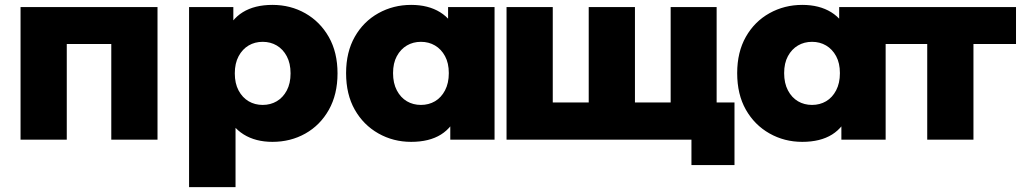

<svg xmlns="http://www.w3.org/2000/svg" viewBox="-20 -571 4184 785"><path d="M64 0V-542H624V0H435V-432L477 -391H212L253 -432V0Z M1094 9Q1025 9 976 -21.5Q927 -52 901.5 -113.5Q876 -175 876 -271Q876 -368 900 -429.5Q924 -491 972.5 -521Q1021 -551 1094 -551Q1168 -551 1228.5 -516.5Q1289 -482 1324.5 -419.5Q1360 -357 1360 -271Q1360 -185 1324.5 -122Q1289 -59 1228.5 -25Q1168 9 1094 9ZM753 194V-542H934V-450L933 -271L943 -91V194ZM1054 -142Q1086 -142 1111.5 -157Q1137 -172 1152.5 -201Q1168 -230 1168 -271Q1168 -312 1152.5 -341Q1137 -370 1111.5 -385Q1086 -400 1054 -400Q1022 -400 996.5 -385Q971 -370 955.5 -341Q940 -312 940 -271Q940 -230 955.5 -201Q971 -172 996.5 -157Q1022 -142 1054 -142Z M1661 9Q1588 9 1527 -25.5Q1466 -60 1430.5 -122.5Q1395 -185 1395 -272Q1395 -358 1430.5 -420.5Q1466 -483 1527 -517Q1588 -551 1661 -551Q1731 -551 1779.5 -521Q1828 -491 1853.5 -429Q1879 -367 1879 -272Q1879 -175 1855 -113Q1831 -51 1783 -21Q1735 9 1661 9ZM1701 -142Q1733 -142 1758.5 -157Q1784 -172 1799.5 -201.5Q1815 -231 1815 -272Q1815 -313 1799.5 -341.5Q1784 -370 1758.5 -385Q1733 -400 1701 -400Q1669 -400 1643.5 -385Q1618 -370 1602.5 -341.5Q1587 -313 1587 -272Q1587 -231 1602.5 -201.5Q1618 -172 1643.5 -157Q1669 -142 1701 -142ZM1821 0V-93L1822 -272L1812 -451V-542H2002V0Z M2428 -152 2387 -109V-542H2576V-109L2533 -152H2763L2722 -109V-542H2910V0H2051V-542H2240V-109L2199 -152ZM2807 104V-42L2849 0H2718V-152H2983V104Z M3260 9Q3187 9 3126 -25.5Q3065 -60 3029.5 -122.5Q2994 -185 2994 -272Q2994 -358 3029.5 -420.5Q3065 -483 3126 -517Q3187 -551 3260 -551Q3330 -551 3378.5 -521Q3427 -491 3452.5 -429Q3478 -367 3478 -272Q3478 -175 3454 -113Q3430 -51 3382 -21Q3334 9 3260 9ZM3300 -142Q3332 -142 3357.5 -157Q3383 -172 3398.5 -201.5Q3414 -231 3414 -272Q3414 -313 3398.5 -341.5Q3383 -370 3357.5 -385Q3332 -400 3300 -400Q3268 -400 3242.5 -385Q3217 -370 3201.5 -341.5Q3186 -313 3186 -272Q3186 -231 3201.5 -201.5Q3217 -172 3242.5 -157Q3268 -142 3300 -142ZM3420 0V-93L3421 -272L3411 -451V-542H3601V0Z M3771 0V-433L3812 -391H3596V-542H4134V-391H3918L3960 -433V0Z"/></svg>

Font: MOST Montserrat ExtraBold
Style: Regular
Weight: 800
Designer: Julieta Ulanovsky
Foundry: Julieta Ulanovsky
Version: Version 8.000;March 11, 2024;FontCreator 15.0.0.2926 64-bit